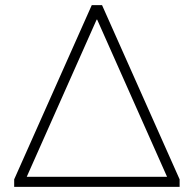

<svg xmlns="http://www.w3.org/2000/svg" viewBox="-20 -725 752 745"><path d="M35 0V-29L336 -705H376L677 -29V0ZM355 -649 70 -8V-39H642V-8L357 -649Z"/></svg>

Font: Mulish ExtraLight
Style: Regular
Weight: 200
Designer: Vernon Adams
Foundry: Vernon Adams
Version: Version 3.603